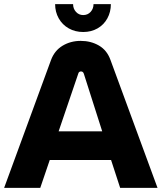

<svg xmlns="http://www.w3.org/2000/svg" viewBox="-20 -910 783 930"><path d="M0 0 227 -619Q244 -665 283 -688.5Q322 -712 371 -712Q420 -712 459 -689.5Q498 -667 515 -620L743 0H562L518 -135H221L175 0ZM264 -274H475L386 -553Q384 -559 380.5 -561.5Q377 -564 372 -564Q367 -564 363.5 -561Q360 -558 359 -553ZM383 -755Q344 -755 313 -772.5Q282 -790 264.5 -821Q247 -852 247 -890H334Q334 -868 348 -852.5Q362 -837 383 -837Q405 -837 419 -852.5Q433 -868 433 -890H517Q517 -852 500 -821Q483 -790 452.5 -772.5Q422 -755 383 -755Z"/></svg>

Font: MuseoModerno Thin
Style: Bold
Weight: 700
Version: Version 1.003